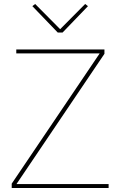

<svg xmlns="http://www.w3.org/2000/svg" viewBox="-20 -947 595 967"><path d="M527 0H39V-22L482 -678H62V-698H506V-676L63 -20H527ZM271 -783 143 -916 157 -927 283 -800 409 -927 423 -916 295 -783Z"/></svg>

Font: IBM Plex Sans Hebrew Thin
Style: Regular
Weight: 100
Designer: Mike Abbink, Paul van der Laan, Pieter van Rosmalen, Yanek Iontef
Foundry: Bold Monday
Version: Version 1.2